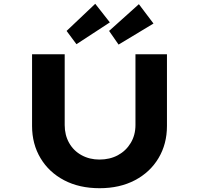

<svg xmlns="http://www.w3.org/2000/svg" viewBox="-20 -986 1048 1012"><path d="M505 6Q398 6 318 -36Q238 -78 193.5 -152.5Q149 -227 149 -322V-700H321V-327Q321 -274 344.5 -232.5Q368 -191 410 -168Q452 -145 504 -145Q559 -145 601.5 -168Q644 -191 669 -232.5Q694 -274 694 -327V-700H860V-322Q860 -227 815.5 -152.5Q771 -78 691 -36Q611 6 505 6ZM383 -753 331 -823 482 -966 559 -868ZM605 -751 555 -823 712 -964 789 -862Z"/></svg>

Font: Lexend Tera
Style: Bold
Weight: 700
Designer: Bonnie Shaver-Troup, Thomas Jockin
Foundry: Lexend
Version: Version 1.007